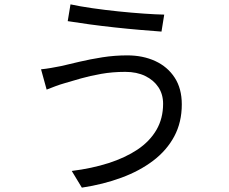

<svg xmlns="http://www.w3.org/2000/svg" viewBox="-20 -803 1040 871"><path d="M719.9 -332.5Q719.9 -375.2 698.6 -407.4Q677.3 -439.6 638.8 -458.3Q600.3 -477 548.6 -477Q490.8 -477 439.7 -468Q388.7 -459 347.3 -447.2Q305.8 -435.4 276.1 -426.5Q252.7 -419.9 231.2 -411.8Q209.8 -403.6 191.6 -396.5L166.2 -488.6Q187.4 -490.6 211.6 -494.8Q235.8 -499.1 258.3 -503.5Q293.9 -511.9 341.3 -523.1Q388.7 -534.3 444.4 -543.1Q500 -551.8 557.2 -551.8Q628.4 -551.8 684.4 -526Q740.4 -500.1 772.5 -450.7Q804.7 -401.2 804.7 -329.6Q804.7 -248.4 770.7 -184.7Q736.7 -121 675.2 -74.3Q613.7 -27.5 531 3Q448.3 33.6 351.3 48.2L305.5 -27.5Q396.5 -38.8 472.4 -63.1Q548.3 -87.5 603.9 -124.6Q659.4 -161.8 689.7 -213.8Q719.9 -265.7 719.9 -332.5ZM299.8 -783.2Q341.1 -774.2 398.6 -765.9Q456 -757.6 517.3 -751.3Q578.6 -745 633.4 -741.2Q688.3 -737.4 725 -736.7L712.6 -659.7Q671.2 -662.7 615.7 -667.4Q560.2 -672.1 500.5 -678.6Q440.8 -685.1 385.4 -692.6Q330 -700.1 287.2 -707.1Z"/></svg>

Font: Noto Sans TC Thin
Style: Regular
Weight: 100
Designer: Ryoko NISHIZUKA 西塚涼子 (kana, bopomofo & ideographs); Paul D. Hunt (Latin, Greek & Cyrillic); Sandoll Communications 산돌커뮤니
Foundry: Adobe
Version: Version 2.004-H2;hotconv 1.0.118;makeotfexe 2.5.65603